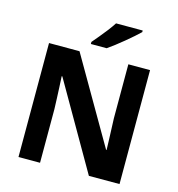

<svg xmlns="http://www.w3.org/2000/svg" viewBox="-132 -1114 1076 1162"><g transform="rotate(15 406.5 -533.0)"><path d="M723 -66H531L220 -606H216Q218 -572 219.5 -538Q221 -504 222.5 -470Q224 -436 225 -402V-66H90V-780H281L591 -245H594Q593 -278 592 -311Q591 -344 589.5 -376.5Q588 -409 587 -442V-780H723ZM618 -990Q604 -976 581 -956Q558 -936 531.5 -914Q505 -892 479.5 -872.5Q454 -853 435 -840H336V-853Q352 -872 373.5 -897.5Q395 -923 416 -950.5Q437 -978 451 -1000H618Z"/></g></svg>

Font: Noto Sans Malayalam UI
Style: Regular
Weight: 400
Designer: Jelle Bosma - Monotype Design Team
Foundry: Monotype Imaging Inc.
Version: Version 2.104